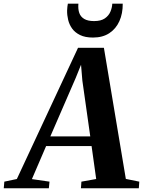

<svg xmlns="http://www.w3.org/2000/svg" viewBox="-96 -1000 760 1020"><path d="M-76 0 -73 -35 -6.5 -49 318.5 -746H456L572.5 -49.5L644 -35L641.5 0H334L336.5 -35L415 -49L390.5 -224H149L73.5 -48.5L167 -35L163.5 0ZM171.5 -275.5H383.5L341.5 -572L334.5 -656L306 -585.5ZM398 -800.5Q356.5 -800.5 329.5 -813.8Q302.5 -827 287.2 -848.2Q272 -869.5 266 -894.8Q260 -920 260.5 -944Q261 -955 262 -964Q263 -973 264.5 -980.5H320.5Q318 -951.5 325.2 -931Q332.5 -910.5 351.8 -899.2Q371 -888 404 -888Q440 -888 460.8 -902.2Q481.5 -916.5 490.5 -937.8Q499.5 -959 500.5 -980.5H556Q556.5 -928 538.2 -887.5Q520 -847 484.8 -823.8Q449.5 -800.5 398 -800.5Z"/></svg>

Font: Merriweather 72pt
Style: Bold Italic
Weight: 700
Italic angle: -7.8°
Version: Version 2.101